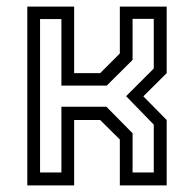

<svg xmlns="http://www.w3.org/2000/svg" viewBox="-20 -560 586 580"><path d="M62.5 0V-540H204V-339H282.5L342 -398.5V-540H483.5V-339L413 -269L483.5 -197.5V0H342V-138.5L282.5 -197.5H204V0ZM101 -39H165.5V-237.5H301.5L380.5 -157.5V-39H444.5V-183.5L361 -269.5L444.5 -353V-503H380.5V-379L302.5 -301.5H165.5V-502.5H101Z"/></svg>

Font: Tourney
Style: Regular
Weight: 400
Designer: Tyler Finck
Foundry: Etcetera Type Co
Version: Version 1.015